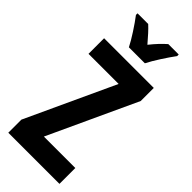

<svg xmlns="http://www.w3.org/2000/svg" viewBox="-295 -976 1019 1019"><g transform="rotate(45 214.0 -466.5)"><path d="M155 -773H275C296 -815 340 -882 369 -921V-933H291C265 -910 244 -888 215 -852C187 -885 161 -914 140 -933H60V-921C90 -882 136 -812 155 -773ZM407 0V-119H171L401 -616V-714H28V-597H254L23 -98V0Z"/></g></svg>

Font: Noto Sans Georgian ExtraCondensed Bold
Style: Regular
Weight: 700
Width: 2
Designer: Monotype Design Team, Akaki Razmadze
Foundry: Google LLC
Version: Version 2.005